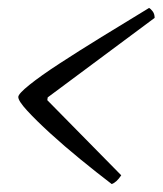

<svg xmlns="http://www.w3.org/2000/svg" viewBox="-20 -519 409 483"><path d="M261 -56Q223 -85 182 -118.5Q141 -152 106 -184Q71 -216 48.5 -240.5Q26 -265 26 -275Q26 -283 54 -305.5Q82 -328 129.5 -359Q177 -390 235.5 -426Q294 -462 355 -499Q359 -497 364 -490.5Q369 -484 369 -474L100 -274L99 -267L285 -78Q273 -60 261 -56Z"/></svg>

Font: Texturina 72pt 72pt ExtraLight
Style: Italic
Weight: 200
Italic angle: -11°
Designer: Guillermo Torres Carreño
Foundry: Omnibus-Type
Version: Version 1.002; ttfautohint (v1.8.3)